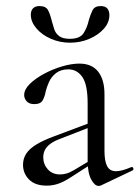

<svg xmlns="http://www.w3.org/2000/svg" viewBox="-20 -606 461 634"><path d="M314.2 6Q310.2 8 305.8 8Q292.6 8 281 -13.6Q269.4 -35.2 269.4 -76.2V-264.6Q269.4 -326.8 251.8 -351.9Q234.2 -377 205.8 -377Q180.8 -377 165.1 -364.7Q149.4 -352.4 141.7 -335Q134 -317.6 130.6 -303Q128.4 -288.8 121.4 -275.5Q114.4 -262.2 93.4 -262.2Q76.2 -262.2 68 -271.6Q59.8 -281 59.8 -292.2Q59.8 -310.6 78.5 -328.9Q97.2 -347.2 125.8 -362.5Q154.4 -377.8 185.5 -386.9Q216.6 -396 242 -396Q283 -396 304 -369.6Q325 -343.2 325 -294.6V-108Q325 -73.4 333.9 -57Q342.8 -40.6 363.4 -40.6Q381.4 -40.6 413.2 -54Q418 -56 420.1 -50.5Q422.2 -45 417.2 -43ZM134.2 7Q95.8 7 75.9 -13.3Q56 -33.6 56 -61.8Q56 -82 66.4 -98.3Q76.8 -114.6 99.8 -128.7Q122.8 -142.8 159.4 -156.2L279.4 -201.2L281.8 -187.8L176 -146.6Q157.6 -139.6 145.8 -130.7Q134 -121.8 128.4 -110.9Q122.8 -100 122.8 -86.6Q122.8 -63.8 137.8 -46.9Q152.8 -30 178.6 -30Q189 -30 200.1 -33.2Q211.2 -36.4 226.8 -45.8L290.4 -83.8L292.2 -71L218.2 -23.4Q193.8 -7.2 174.6 -0.1Q155.4 7 134.2 7ZM210.6 -477.8Q244.4 -477.8 256.3 -497Q268.2 -516.2 273 -538.4Q278 -556.4 285.1 -571.2Q292.2 -586 312 -586Q327.2 -586 334.2 -578.2Q341.2 -570.4 341.2 -555.8Q341.2 -531.4 322.6 -510.7Q304 -490 274.5 -477.5Q245 -465 211.6 -465Q177.4 -465 147.8 -478Q118.2 -491 100 -512.5Q81.8 -534 81.8 -557.4Q81.8 -571.2 89.2 -578.6Q96.6 -586 110.4 -586Q131.6 -586 138.8 -572.1Q146 -558.2 150.8 -537.6Q154.4 -524.6 158.8 -510.4Q163.2 -496.2 175.1 -487Q187 -477.8 210.6 -477.8Z"/></svg>

Font: Cormorant Garamond Light
Style: Regular
Weight: 300
Designer: Christian Thalmann (Catharsis Fonts)
Foundry: Catharsis Fonts
Version: Version 4.001